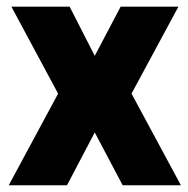

<svg xmlns="http://www.w3.org/2000/svg" viewBox="-20 -548 555 568"><path d="M186 -528.3 260.3 -382.8 336.9 -528.3H507.8L369.1 -271L515.1 0H342.8L260.3 -156.2L178.2 0H5.9L151.9 -271L13.7 -528.3Z"/></svg>

Font: Vazirmatn UI Black
Style: Regular
Weight: 900
Designer: Saber Rastikerdar
Foundry: Saber Rastikerdar
Version: Version 33.003